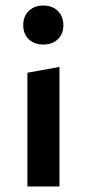

<svg xmlns="http://www.w3.org/2000/svg" viewBox="-20 -674 314 694"><path d="M79 0V-411L195 -432V0ZM137 -513Q104 -513 84 -532Q64 -551 64 -583Q64 -615 84 -634.5Q104 -654 137 -654Q169 -654 189 -634.5Q209 -615 209 -583Q209 -551 189 -532Q169 -513 137 -513Z"/></svg>

Font: Ysabeau Office
Style: Bold
Weight: 700
Designer: Christian Thalmann (Catharsis Fonts)
Version: Version 2.001;gftools[0.9.30]; featfreeze: tnum,lnum,ss02